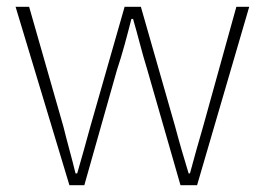

<svg xmlns="http://www.w3.org/2000/svg" viewBox="-20 -547 782 567"><path d="M185 0H229L325 -339C342 -390 355 -440 368 -491H373C388 -440 399 -392 415 -341L513 0H562L716 -527H678L580 -174C566 -125 553 -81 541 -35H537C523 -81 510 -125 497 -174L396 -527H348L247 -174C234 -125 221 -81 208 -35H203C192 -81 179 -125 167 -174L66 -527H26Z"/></svg>

Font: Harano Aji Gothic KR ExtraLight
Style: Regular
Weight: 250
Foundry: Masamichi Hosoda
Version: HaranoAjiGothicKR-ExtraLight version 20220220;ttx 4.29.1